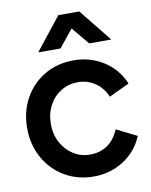

<svg xmlns="http://www.w3.org/2000/svg" viewBox="-90 -860 748 949"><g transform="rotate(-10 284.5 -386.0)"><path d="M20 -270Q20 -353 56.5 -419Q93 -485 157.5 -523Q222 -561 305 -561Q386 -561 453 -519Q520 -477 552 -401L450 -353Q428 -402 390 -426.5Q352 -451 305 -451Q259 -451 221 -427.5Q183 -404 161 -363Q139 -322 139 -269Q139 -218 161.5 -176.5Q184 -135 221.5 -111.5Q259 -88 305 -88Q353 -88 390.5 -112.5Q428 -137 450 -189L552 -138Q521 -63 453.5 -20.5Q386 22 305 22Q223 22 158 -16.5Q93 -55 56.5 -121.5Q20 -188 20 -270ZM269 -794H374L506 -630H395L322 -718L251 -630H139Z"/></g></svg>

Font: BLUETTI 2.0 Medium
Style: Italic
Weight: 500
Designer: Stijn de Vries
Foundry: tokotype
Version: Version 2.005;October 31, 2023;FontCreator 14.0.0.2814 64-bi